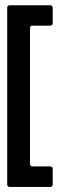

<svg xmlns="http://www.w3.org/2000/svg" viewBox="-20 -720 271 740"><path d="M7.8 -690.9Q7.8 -694.3 10.3 -697Q12.7 -699.7 16.6 -699.7H174.3Q177.7 -699.7 180.4 -697Q183.1 -694.3 183.1 -690.9V-629.9Q183.1 -626 180.4 -623.5Q177.7 -621.1 174.3 -621.1H104.5Q100.6 -621.1 98.1 -618.7Q95.7 -616.2 95.7 -612.3V-87.4Q95.7 -84 98.1 -81.3Q100.6 -78.6 104.5 -78.6H174.3Q177.7 -78.6 180.4 -75.9Q183.1 -73.2 183.1 -69.8V-8.3Q183.1 -4.9 180.4 -2.2Q177.7 0.5 174.3 0.5H16.6Q12.7 0.5 10.3 -2.2Q7.8 -4.9 7.8 -8.3Z"/></svg>

Font: Silence Rounded
Style: Regular
Weight: 400
Designer: Lilo Joris
Foundry: Lilo Joris
Version: Version 1.019;Fontself Maker 3.5.7